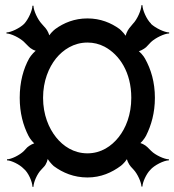

<svg xmlns="http://www.w3.org/2000/svg" viewBox="-20 -674 672 740"><path d="M577 -297C577 -357 562 -407 539 -448C534 -458 517 -478 509 -480L508 -476C516 -474 535 -485 543 -492L562 -512C579 -528 614 -545 632 -545V-549C614 -549 579 -566 562 -582V-583C545 -599 529 -636 529 -654H525C525 -636 509 -599 492 -582L478 -565C471 -556 462 -537 464 -529H467C466 -538 449 -555 441 -562C408 -586 367 -603 317 -603C267 -603 226 -586 193 -562C185 -556 168 -539 167 -531L171 -530C172 -538 163 -557 156 -565L141 -582C125 -599 109 -634 109 -652H105C105 -634 89 -599 73 -582C57 -566 22 -549 5 -549V-545C22 -545 57 -528 73 -512L90 -495C97 -487 116 -476 125 -478L124 -482C116 -480 99 -460 93 -450C70 -409 56 -358 56 -297C56 -239 69 -191 90 -150C95 -140 110 -120 118 -118L119 -122C111 -124 93 -113 85 -106L72 -92C56 -76 23 -60 7 -60V-56C23 -56 56 -40 71 -24C89 -10 105 27 105 46H109C109 29 123 -4 139 -20L150 -32C158 -40 166 -60 164 -69L161 -68C163 -59 179 -41 187 -34C222 -8 265 10 317 10C369 10 411 -9 446 -35C454 -41 471 -59 472 -68L468 -69C467 -60 476 -41 484 -32L495 -20C510 -4 525 29 525 45H529C529 29 544 -4 559 -19C574 -37 612 -56 631 -56V-60C614 -60 579 -76 563 -92L548 -107C540 -115 522 -125 514 -123L515 -119C523 -121 538 -141 543 -151C563 -191 577 -239 577 -297ZM146 -297C146 -362 168 -414 196 -449C223 -482 264 -510 317 -510C340 -510 362 -505 383 -494C441 -463 486 -395 486 -297C486 -232 465 -180 437 -145C410 -111 370 -83 317 -83C264 -83 223 -111 196 -145C168 -180 146 -232 146 -297Z"/></svg>

Font: Asimov
Style: EdgeNar
Weight: 500
Designer: Google
Version: Version 2.000980: 2014